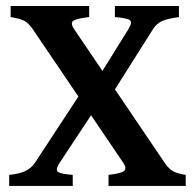

<svg xmlns="http://www.w3.org/2000/svg" viewBox="-20 -614 644 634"><path d="M570.8 -557.6Q537.1 -553.2 517.6 -545.4Q498 -537.6 485.4 -518.1L305.2 -232.9L271.5 -304.7L404.3 -518.1Q417.5 -539.6 409.4 -546.9Q401.4 -554.2 359.4 -557.6V-594.2H570.8ZM338.4 0V-36.6Q378.9 -41 389.4 -49.3Q399.9 -57.6 387.2 -76.2L87.9 -518.1Q73.2 -538.6 59.6 -545.7Q45.9 -552.7 15.1 -557.6V-594.2H274.4V-557.6Q234.9 -553.2 222.9 -545.9Q210.9 -538.6 224.6 -518.1L523.9 -76.2Q537.6 -56.2 552 -48.3Q566.4 -40.5 593.3 -36.6V0ZM176.8 -76.2Q163.1 -55.7 170.2 -47.6Q177.2 -39.6 220.2 -36.6V0H10.3V-36.6Q40.5 -39.1 61.5 -48.3Q82.5 -57.6 95.2 -76.2L277.8 -354.5L306.6 -272.5Z"/></svg>

Font: Namdhinggo
Style: Bold
Weight: 700
Designer: Victor Gaultney
Foundry: SIL International
Version: Version 3.001